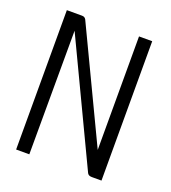

<svg xmlns="http://www.w3.org/2000/svg" viewBox="-108 -652 647 725"><g transform="rotate(20 215.0 -290.0)"><path d="M38 -10H91L92 -507L324 -19C327 -14 331 -10 342 -10H381V-570H328V-114L115 -561C112 -566 108 -570 99 -570H38Z"/></g></svg>

Font: Charger Sport
Style: ExLitNrw
Weight: 200
Designer: Jasper
Foundry: Cannot Into Space Fonts
Version: Version 1.1